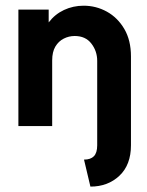

<svg xmlns="http://www.w3.org/2000/svg" viewBox="-20 -451 526 687"><path d="M303.5 216.7 280.6 120.1Q304.2 120.1 316 108Q327.8 95.8 327.8 68.8V-233.3Q327.8 -268.1 306.9 -295.1Q286.1 -322.2 247.2 -322.2Q226.4 -322.2 208 -312.8Q189.6 -303.5 178.1 -284.4Q166.7 -265.3 166.7 -234.7V0H45.8V-416.7H154.2V-370.8Q176.4 -400 209 -415.3Q241.7 -430.6 279.2 -430.6Q323.6 -430.6 362.2 -409.4Q400.7 -388.2 424.7 -347.6Q448.6 -306.9 448.6 -249.3V68.8Q448.6 138.9 407.3 177.8Q366 216.7 303.5 216.7Z"/></svg>

Font: Afacad Flux
Style: Bold
Weight: 700
Designer: Kristian Moeller
Foundry: Dicotype
Version: Version 1.100